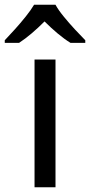

<svg xmlns="http://www.w3.org/2000/svg" viewBox="-60 -786 378 806"><path d="M173 0H85V-536H173ZM173 -766Q185 -744 207.5 -716.5Q230 -689 254.5 -662.5Q279 -636 298 -617V-606H236Q210 -622 182 -645.5Q154 -669 127 -696Q100 -669 73 -646Q46 -623 20 -606H-40V-617Q-21 -637 2.5 -663Q26 -689 48 -716.5Q70 -744 83 -766Z"/></svg>

Font: Noto Sans Old Persian
Style: Regular
Weight: 400
Designer: Monotype Design Team
Foundry: Monotype Imaging Inc.
Version: Version 2.001; ttfautohint (v1.8.4.7-5d5b)